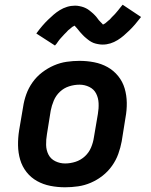

<svg xmlns="http://www.w3.org/2000/svg" viewBox="-20 -786 640 814"><path d="M256 8Q224 8 193.5 2Q163 -4 137 -18.5Q111 -33 92.5 -56.5Q74 -80 65.5 -109Q57 -138 56.5 -169.5Q56 -201 61 -233L78 -333Q82 -360 91.5 -386.5Q101 -413 118 -437Q135 -461 158.5 -479Q182 -497 208.5 -508.5Q235 -520 262.5 -524Q290 -528 317 -528Q349 -528 379.5 -522Q410 -516 436 -501.5Q462 -487 481 -463.5Q500 -440 508.5 -411Q517 -382 517.5 -350.5Q518 -319 512 -287L496 -187Q491 -160 481.5 -133.5Q472 -107 455 -83Q438 -59 415 -41Q392 -23 365.5 -11.5Q339 0 311 4Q283 8 256 8ZM256 -93Q278 -93 300 -100Q322 -107 339.5 -123Q357 -139 366 -160.5Q375 -182 378 -203L395 -303Q399 -326 398 -348.5Q397 -371 387.5 -389.5Q378 -408 358.5 -417.5Q339 -427 317 -427Q295 -427 273 -420Q251 -413 234 -397Q217 -381 208 -359.5Q199 -338 195 -317L179 -217Q175 -194 175.5 -171.5Q176 -149 185.5 -130.5Q195 -112 214.5 -102.5Q234 -93 256 -93ZM213 -593 134 -644Q147 -662 159.5 -676.5Q172 -691 184 -702.5Q196 -714 207.5 -724Q219 -734 233.5 -743Q248 -752 264.5 -757Q281 -762 298 -762Q303 -762 308 -761.5Q313 -761 317 -760Q321 -759 326 -758Q331 -757 335.5 -755Q340 -753 344.5 -751Q349 -749 352.5 -746.5Q356 -744 360 -741Q364 -738 368 -734.5Q372 -731 375.5 -728Q379 -725 382 -721.5Q385 -718 388 -715Q391 -712 393 -708.5Q395 -705 399 -700.5Q403 -696 406.5 -692.5Q410 -689 413.5 -685.5Q417 -682 416 -681H414L419 -683Q423 -685 426 -687Q429 -689 432.5 -692.5Q436 -696 438 -697.5Q440 -699 442 -700.5Q444 -702 446 -704Q448 -706 450 -708.5Q452 -711 454.5 -713.5Q457 -716 459.5 -718.5Q462 -721 464.5 -723.5Q467 -726 470 -729.5Q473 -733 475.5 -736Q478 -739 481 -742.5Q484 -746 486.5 -749.5Q489 -753 492.5 -757Q496 -761 500 -766L578 -714Q565 -697 552.5 -682.5Q540 -668 528 -656.5Q516 -645 504.5 -635Q493 -625 478.5 -616Q464 -607 448 -602Q432 -597 415 -597Q410 -597 405 -597.5Q400 -598 395.5 -599Q391 -600 386 -601Q381 -602 376.5 -604Q372 -606 368 -608Q364 -610 360.5 -612.5Q357 -615 353 -618Q349 -621 345 -624.5Q341 -628 337.5 -631Q334 -634 331 -637.5Q328 -641 325 -644Q322 -647 319.5 -650Q317 -653 313 -658Q309 -663 306 -666.5Q303 -670 299.5 -673.5Q296 -677 296 -678H298L294 -676Q289 -674 286.5 -672Q284 -670 280 -666.5Q276 -663 274 -661.5Q272 -660 270 -658.5Q268 -657 266.5 -655Q265 -653 262.5 -650.5Q260 -648 257.5 -645.5Q255 -643 252.5 -640.5Q250 -638 247.5 -635Q245 -632 242 -629Q239 -626 236.5 -623Q234 -620 231 -616.5Q228 -613 225.5 -609Q223 -605 220 -601Q217 -597 213 -593Z"/></svg>

Font: Iosevka HT Extended
Style: Bold Italic
Weight: 700
Width: 7
Italic angle: -9°
Monospace: yes
Designer: Belleve Invis
Foundry: Belleve Invis
Version: Version 32.3.0; ttfautohint (v1.8.4)